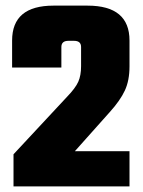

<svg xmlns="http://www.w3.org/2000/svg" viewBox="-20 -662 509 682"><path d="M198 -495V-422H23V-518Q23 -642 170 -642H291Q440 -642 440 -518V-426Q440 -376 423.5 -340.5Q407 -305 370 -264L246 -125H440V0H28V-114L218 -318Q248 -349 258 -371.5Q268 -394 268 -427V-495Q268 -517 243 -517H223Q198 -517 198 -495Z"/></svg>

Font: Teko
Style: Bold
Weight: 700
Designer: Manushi Parikh, Jonny Pinhorn
Foundry: Indian Type Foundry
Version: Version 1.106;PS 1.0;hotconv 1.0.78;makeotf.lib2.5.61930; tt